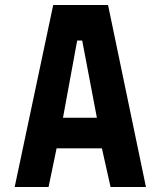

<svg xmlns="http://www.w3.org/2000/svg" viewBox="-20 -745 640 765"><path d="M192 -725H410.5L561.5 0H420.5L386 -154H205.5L173.5 0H38.5ZM366 -276 307.5 -583.5H287.5L231 -276Z"/></svg>

Font: JuliaMono ExtraBold
Style: Regular
Weight: 800
Monospace: yes
Designer: cormullion
Foundry: corm
Version: Version 0.055; ttfautohint (v1.8.4)